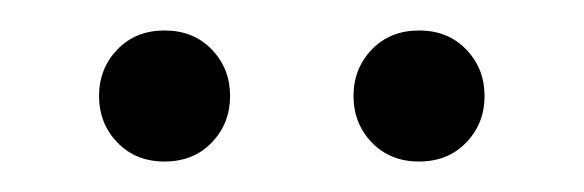

<svg xmlns="http://www.w3.org/2000/svg" viewBox="-20 -636 383 126"><path d="M88 -616Q107 -616 119 -603.5Q131 -591 131 -573Q131 -555 119 -542.5Q107 -530 88 -530Q69 -530 57 -542.5Q45 -555 45 -573Q45 -591 57 -603.5Q69 -616 88 -616ZM255 -616Q274 -616 286 -603.5Q298 -591 298 -573Q298 -555 286 -542.5Q274 -530 255 -530Q236 -530 224 -542.5Q212 -555 212 -573Q212 -591 224 -603.5Q236 -616 255 -616Z"/></svg>

Font: Libre Caslon Display
Style: Regular
Weight: 400
Designer: Pablo Impallari, Rodrigo Fuenzalida
Foundry: Pablo Impallari, Rodrigo Fuenzalida
Version: Version 1.100; ttfautohint (v1.6) -l 8 -r 50 -G 200 -x 14 -D